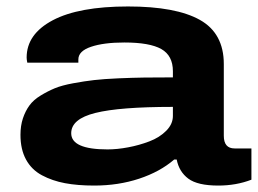

<svg xmlns="http://www.w3.org/2000/svg" viewBox="-20 -559 794 591"><path d="M270 12.2Q219.2 12.2 180.2 4.9Q141.1 -2.4 109.1 -19.5Q77.1 -36.6 60.1 -67.9Q43 -99.1 43 -144Q43 -171.9 50.5 -194.6Q58.1 -217.3 70.6 -234.4Q83 -251.5 105 -264.9Q127 -278.3 148.9 -287.4Q170.9 -296.4 205.3 -302.7Q239.7 -309.1 269.5 -312.5Q299.3 -315.9 344.2 -317.9Q389.2 -319.8 424.3 -320.3Q459.5 -320.8 512.2 -320.8V-339.8Q512.2 -387.7 476.6 -408Q440.9 -428.2 362.8 -428.2Q299.3 -428.2 260.3 -415Q221.2 -401.9 221.2 -376V-366.2H64Q62 -376 62 -381.8Q62 -454.1 142.3 -496.6Q222.7 -539.1 374 -539.1Q521.5 -539.1 595.2 -497.8Q668.9 -456.5 668.9 -361.8V-141.1Q668.9 -102.1 702.1 -102.1H753.9V-5.9Q707 12.2 651.9 12.2Q588.4 12.2 559.8 -9Q531.2 -30.3 523.9 -67.9H516.1Q472.7 -30.3 408.4 -9Q344.2 12.2 270 12.2ZM311 -99.1Q340.8 -99.1 374.5 -105.5Q408.2 -111.8 439.7 -123.8Q471.2 -135.7 491.7 -156.5Q512.2 -177.2 512.2 -202.1V-230Q348.1 -230 273.7 -211.4Q199.2 -192.9 199.2 -148.9Q199.2 -99.1 311 -99.1Z"/></svg>

Font: Archivo Expanded
Style: Bold
Weight: 700
Width: 7
Designer: Hector Gatti
Foundry: Omnibus-Type
Version: Version 2.001